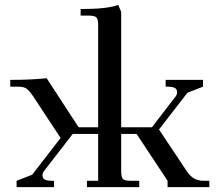

<svg xmlns="http://www.w3.org/2000/svg" viewBox="-20 -766 896 786"><path d="M22 -411.1V-439Q107.4 -439 170.9 -445.8L301.8 -245.1H381.8V-662.1Q381.8 -687 374.8 -694.6Q367.7 -702.1 342.8 -702.1H310.1V-729Q421.9 -729 463.9 -746.1L476.1 -717.8V-245.1H602.1L698.2 -370.1Q705.1 -378.4 705.1 -388.2Q705.1 -400.9 695.6 -406Q686 -411.1 666 -411.1H658.2V-439H811V-411.1L747.1 -386.2L630.9 -235.8L744.1 -65.9Q758.3 -44.9 774.4 -35.4Q790.5 -25.9 814.9 -25.9H836.9V0H666V-25.9L539.1 -217.8H476.1V-65.9Q476.1 -41 483.2 -33.4Q490.2 -25.9 515.1 -25.9H549.8V0H335.9V-25.9H381.8V-217.8H277.8L161.1 -66.9Q153.8 -58.1 153.8 -48.8Q153.8 -36.1 163.3 -31Q172.9 -25.9 192.9 -25.9H201.2V0H47.9V-25.9L111.8 -50.8L228 -201.2L116.2 -371.1Q100.6 -394 89.4 -402.6Q78.1 -411.1 55.2 -411.1Z"/></svg>

Font: Dihjauti S
Style: Bold
Weight: 700
Designer: T. Christopher White
Version: Version 3.0.0